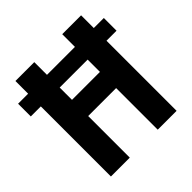

<svg xmlns="http://www.w3.org/2000/svg" viewBox="-190 -864 1015 1015"><g transform="rotate(-45 317.5 -357.0)"><path d="M72 0H213V-311H422V0H563V-524H638V-619H563V-714H422V-619H213V-714H72V-619H-3V-524H72ZM213 -432V-524H422V-432Z"/></g></svg>

Font: Noto Sans Lao Looped Condensed
Style: Bold
Weight: 700
Width: 3
Designer: Mark Frömberg, Ben Mitchell
Foundry: The Fontpad Ltd
Version: Version 1.002